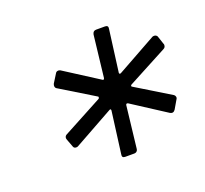

<svg xmlns="http://www.w3.org/2000/svg" viewBox="-74 -833 560 525"><g transform="rotate(-20 206.5 -570.0)"><path d="M200 -403 216 -525Q216 -531 211 -528L96 -464Q94 -463 91 -463Q85 -463 83 -468L74 -492L73 -496Q73 -503 80 -506L194 -567Q195 -568 195.5 -570Q196 -572 195 -573L95 -634Q92 -636 91.5 -640Q91 -644 93 -648L108 -672Q110 -676 114 -677Q118 -678 122 -676L222 -612Q223 -611 224.5 -611.5Q226 -612 227 -615L241 -737Q243 -747 252 -747H278Q288 -747 286 -737L270 -615Q270 -610 275 -612L390 -676Q392 -677 395 -677Q401 -677 404 -672L412 -648Q413 -647 413 -644Q413 -637 407 -634L292 -573Q290 -572 289.5 -570Q289 -568 291 -567L391 -506Q394 -504 395 -500Q396 -496 393 -492L379 -468Q373 -459 364 -464L265 -528Q260 -530 259 -525L245 -403Q245 -399 242 -396Q239 -393 234 -393H208Q198 -393 200 -403Z"/></g></svg>

Font: Barlow
Style: Italic
Weight: 400
Italic angle: -7°
Designer: Jeremy Tribby
Foundry: Tribby Type
Version: Version 1.408